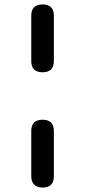

<svg xmlns="http://www.w3.org/2000/svg" viewBox="-20 -823 385 866"><path d="M172 -497Q121 -497 121 -548V-752Q121 -803 172 -803Q223 -803 223 -752V-548Q223 -497 172 -497ZM172 23Q121 22 121 -29V-232Q121 -283 172 -283Q223 -283 223 -232V-28Q223 23 172 23Z"/></svg>

Font: MaokenZhuyuanTi
Style: Regular
Weight: 400
Designer: Fontworks Inc & LongZhuTi team: ZERO子、时光羊、荆南、频凡、刘鹏、Little White Dog、帆影Magmeta、奈白不弍、白日月球、ChaoTawei、雨三（排名不分先后）
Version: Version 1.000; 20230222